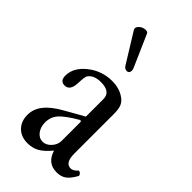

<svg xmlns="http://www.w3.org/2000/svg" viewBox="-217 -735 805 805"><g transform="rotate(45 186.0 -332.5)"><path d="M203.1 -497.1Q189 -497.1 181.2 -512.2L102.1 -640.1Q95.7 -651.4 107.4 -663.1Q119.1 -674.8 136.2 -675.8Q149.4 -675.8 151.9 -668L213.9 -526.9Q216.8 -520.5 217 -513.9Q217.3 -507.3 213.9 -502.4Q210.4 -497.6 203.1 -497.1ZM122.1 11.2Q84 11.2 61 -12Q38.1 -35.2 38.1 -73.2Q38.1 -108.4 61.8 -137.9Q85.4 -167.5 134.8 -194.8L216.8 -241.2V-345.2Q216.8 -388.2 159.2 -388.2Q118.2 -388.2 101.1 -363.8Q95.7 -356.9 94.2 -317.9Q92.8 -270 61 -270Q34.2 -270 34.2 -301.8Q34.2 -349.6 81.5 -387.2Q128.9 -424.8 189 -424.8Q232.4 -424.8 262.2 -403.8Q278.8 -392.6 285.4 -376.7Q292 -360.8 292 -332V-97.2Q292 -42 325.2 -42Q339.4 -42 355 -59.1Q357.4 -61.5 362.1 -58.8Q366.7 -56.2 369.9 -51.3Q373 -46.4 371.1 -43Q354.5 -13.2 337.6 -1Q320.8 11.2 294.9 11.2Q240.2 11.2 223.1 -45.9Q196.8 -14.2 174.3 -1.5Q151.9 11.2 122.1 11.2ZM163.1 -38.1Q183.1 -38.1 200 -56.4Q216.8 -74.7 216.8 -97.2V-210.9L210.9 -214.8Q153.3 -181.2 133.1 -158.2Q112.8 -135.3 112.8 -103Q112.8 -75.2 127.2 -56.6Q141.6 -38.1 163.1 -38.1Z"/></g></svg>

Font: Junicode SmCond
Style: Regular
Weight: 400
Width: 4
Designer: Peter S. Baker
Version: Version 2.206